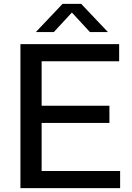

<svg xmlns="http://www.w3.org/2000/svg" viewBox="-20 -967 680 987"><path d="M85 0V-740H592.5V-652H194V-88H597.5V0ZM146 -335V-423.5H542.5V-335ZM164 -802 301.5 -947H397.5L535 -802H442.5L338 -915H361L256.5 -802Z"/></svg>

Font: Encode Sans SemiExpanded Medium
Style: Regular
Weight: 500
Width: 6
Designer: Multiple Designers
Foundry: Impallari Type
Version: Version 3.002